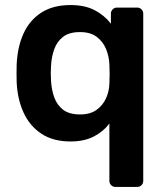

<svg xmlns="http://www.w3.org/2000/svg" viewBox="-20 -550 654 760"><path d="M437 190Q427 190 420 183Q413 176 413 166V-61Q389 -29 351 -9.5Q313 10 259 10Q190 10 143.5 -21Q97 -52 73 -105Q49 -158 46 -224Q45 -260 46 -295Q49 -364 73 -417Q97 -470 143.5 -500Q190 -530 259 -530Q317 -530 356 -509Q395 -488 419 -456V-496Q419 -506 426 -513Q433 -520 443 -520H523Q533 -520 540 -513Q547 -506 547 -496V166Q547 176 540 183Q533 190 523 190ZM297 -97Q337 -97 362 -115Q387 -133 399.5 -160.5Q412 -188 413 -218Q415 -257 413 -295Q412 -326 400 -355.5Q388 -385 363 -404Q338 -423 297 -423Q254 -423 230 -404.5Q206 -386 195 -356Q184 -326 182 -290Q180 -260 182 -230Q184 -194 195 -164Q206 -134 230 -115.5Q254 -97 297 -97Z"/></svg>

Font: Rubik Medium
Style: Regular
Weight: 500
Designer: Hubert and Fischer
Foundry: Hubert and Fischer
Version: Version 2.300; ttfautohint (v1.8.4.7-5d5b);gftools[0.9.30]